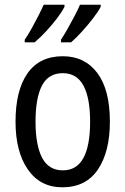

<svg xmlns="http://www.w3.org/2000/svg" viewBox="-20 -786 533 816"><path d="M447 -269Q447 -141 396 -65.5Q345 10 245 10Q151 10 98.5 -65.5Q46 -141 46 -269Q46 -402 97 -474.5Q148 -547 247 -547Q340 -547 393.5 -476Q447 -405 447 -269ZM131 -269Q131 -169 159 -115.5Q187 -62 247 -62Q306 -62 334.5 -114.5Q363 -167 363 -269Q363 -370 334.5 -422.5Q306 -475 247 -475Q186 -475 158.5 -422.5Q131 -370 131 -269ZM408 -757Q397 -736 375 -707.5Q353 -679 327.5 -651Q302 -623 282 -606H239V-617Q253 -638 269 -666.5Q285 -695 299 -722Q313 -749 320 -766H408ZM254 -757Q243 -735 222 -707.5Q201 -680 176 -653Q151 -626 127 -606H85V-617Q100 -639 115.5 -667Q131 -695 144.5 -721.5Q158 -748 166 -766H254Z"/></svg>

Font: Noto Sans Myanmar Condensed
Style: Regular
Weight: 400
Width: 3
Designer: Monotype Design Team
Foundry: Monotype Imaging Inc.
Version: Version 2.107; ttfautohint (v1.8.4.7-5d5b)